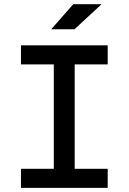

<svg xmlns="http://www.w3.org/2000/svg" viewBox="-20 -914 626 934"><path d="M82 0H503.9V-92.8H343.3V-600.6H503.9V-693.4H82V-600.6H241.7V-92.8H82ZM229 -771.5H342.3L474.1 -893.6H336.4Z"/></svg>

Font: Cascadia Code PL
Style: Regular
Weight: 400
Monospace: yes
Designer: Aaron Bell
Foundry: Saja Typeworks
Version: Version 2404.023